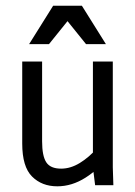

<svg xmlns="http://www.w3.org/2000/svg" viewBox="-20 -655 478 679"><path d="M58.6 -147.5V-437.5H128.9V-155.3Q128.9 -103.5 143.6 -81.1Q158.2 -58.6 196.3 -58.6Q229.5 -58.6 262.2 -78.6Q294.9 -98.6 323.2 -130.9L358.4 -100.6Q331.1 -57.6 282.7 -26.9Q234.4 3.9 182.6 3.9Q127.9 3.9 93.3 -30.8Q58.6 -65.4 58.6 -147.5ZM308.6 -62.5V-437.5H378.9V-63.5L380.9 0H316.4ZM168 -634.8H269.5L354.5 -499H284.2L199.2 -604.5H238.3L153.3 -499H83Z"/></svg>

Font: Sudo Var
Style: Regular
Weight: 400
Monospace: yes
Designer: Jens Kutilek
Foundry: Jens Kutilek
Version: Version 0.065;FEAKit 1.0